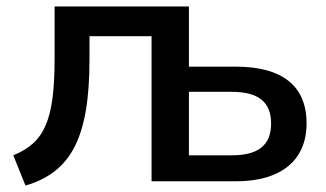

<svg xmlns="http://www.w3.org/2000/svg" viewBox="-20 -559 1004 592"><path d="M58.6 13.2C199.7 -28.3 255.9 -135.7 255.9 -375.5V-447.3H447.3V0H707.5C848.1 0 925.3 -65.9 925.3 -178.7C925.3 -292.5 852.1 -353.5 707 -353.5H562.5V-539.1H148.4V-380.9C148.4 -187 117.2 -119.6 21 -80.1ZM562.5 -275.9H694.3C776.4 -275.9 815.9 -244.6 815.9 -178.2C815.9 -110.8 775.4 -80.1 694.3 -80.1H562.5Z"/></svg>

Font: Winston Medium
Style: Regular
Weight: 500
Designer: Vernon Adams, Kim Jin-seong, David Berlow, Cristiano Sobral
Foundry: The Winston Project Authors
Version: Version 3.004